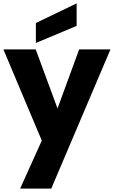

<svg xmlns="http://www.w3.org/2000/svg" viewBox="-21 -850 673 1135"><path d="M447 -558C447 -558 319 -209 319 -209C319 -209 190 -558 190 -558C190 -558 -1 -558 -1 -558C-1 -558 226 -19 226 -19C226 -19 98 265 98 265C98 265 282 265 282 265C282 265 632 -558 632 -558C632 -558 447 -558 447 -558ZM432 -830C432 -830 191 -714 191 -714C191 -714 191 -596 191 -596C191 -596 432 -697 432 -697C432 -697 432 -830 432 -830Z"/></svg>

Font: Girnar Poppins
Style: Bold
Weight: 500
Designer: Ninad Kale (Devanagari), Jonny Pinhorn (Latin)
Foundry: Indian Type Foundry
Version: ""